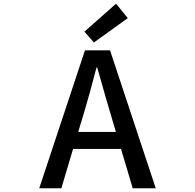

<svg xmlns="http://www.w3.org/2000/svg" viewBox="-20 -1005 1040 1025"><path d="M662.1 -908.2 481.4 -778.3 430.7 -835.9 599.6 -985.4ZM397.5 -300.8H598.6L569.3 -400.4Q556.6 -440.4 499 -644.5H495.1Q458 -501 427.7 -400.4ZM688.5 0 626 -210H370.1L307.6 0H189.5L433.6 -736.3H567.4L811.5 0Z"/></svg>

Font: GenEi Gothic M SemiBold
Style: Regular
Weight: 500
Designer: o_tamon (Modified); [Source Han Sans]
Ryoko NISHIZUKA  (kana & ideographs); Paul D. Hunt (Latin, Greek & Cyrillic); Wenl
Version: Version 1.1a;Original Version 1.004